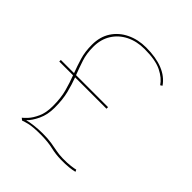

<svg xmlns="http://www.w3.org/2000/svg" viewBox="-189 -812 952 952"><g transform="rotate(45 287.0 -335.5)"><path d="M113.5 9.5 102.5 0.5Q109 -4 125.5 -21.5Q142 -39 156.5 -70.8Q171 -102.5 171 -149.5Q171 -206 159.5 -248.2Q148 -290.5 133.5 -328H37V-339H129.5Q115.5 -376 104 -414.2Q92.5 -452.5 92.5 -501.5Q92.5 -557.5 119 -598Q145.5 -638.5 191 -660.2Q236.5 -682 292.5 -682Q431 -682 484 -605L474 -598.5Q454 -629 411.8 -650Q369.5 -671 292.5 -671Q238 -671 195.5 -649.8Q153 -628.5 128.8 -589.8Q104.5 -551 104.5 -498.5Q104.5 -451 116.8 -414Q129 -377 143.5 -339H368V-328H148Q161.5 -292 172.2 -249.8Q183 -207.5 183 -149.5Q183 -101 165.5 -63.8Q148 -26.5 126.5 -6Q142.5 -11 172.8 -14.5Q203 -18 231.5 -18Q268.5 -18 294.2 -13.8Q320 -9.5 341.8 -5.2Q363.5 -1 389 -0.5Q420.5 0 444.2 -3Q468 -6 475.5 -8.5L480.5 2Q467 6 442.5 8.5Q418 11 388 10.5Q349.5 10 315.2 1.8Q281 -6.5 229.5 -7Q172.5 -7 146 -0.2Q119.5 6.5 113.5 9.5Z"/></g></svg>

Font: Anybody ExtraExpanded Thin
Style: Regular
Weight: 100
Width: 8
Designer: Tyler Finck
Foundry: Etcetera Type Company
Version: Version 1.010; ttfautohint (v1.8.3) -l 8 -r 50 -G 200 -x 14 